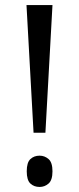

<svg xmlns="http://www.w3.org/2000/svg" viewBox="-20 -734 314 761"><path d="M113 -208 85 -714H188L160 -208ZM137 7Q115 7 100.5 -6.5Q86 -20 86 -55Q86 -90 100.5 -103.5Q115 -117 137 -117Q157 -117 172.5 -103.5Q188 -90 188 -55Q188 -20 172.5 -6.5Q157 7 137 7Z"/></svg>

Font: Noto Serif Hebrew ExtraCondensed
Style: Regular
Weight: 400
Width: 2
Designer: Monotype Design Team
Foundry: Monotype Imaging Inc.
Version: Version 2.004; ttfautohint (v1.8.4.7-5d5b)